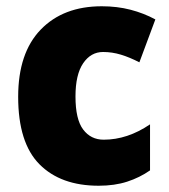

<svg xmlns="http://www.w3.org/2000/svg" viewBox="-20 -634 540 613"><path d="M295 -41Q174 -41 106 -109.5Q38 -178 38 -325Q38 -465 110 -539.5Q182 -614 305 -614Q354 -614 396.5 -603Q439 -592 476 -572L425 -435Q394 -451 366 -459.5Q338 -468 309 -468Q270 -468 245.5 -432Q221 -396 221 -326Q221 -253 245.5 -220.5Q270 -188 311 -188Q387 -188 459 -237V-90Q426 -67 386 -54Q346 -41 295 -41Z"/></svg>

Font: Noto Sans Tamil UI SemiCondensed Black
Style: Regular
Weight: 900
Width: 4
Designer: Jelle Bosma - Monotype Design Team
Foundry: Monotype Imaging Inc.
Version: Version 2.004; ttfautohint (v1.8.4.7-5d5b)